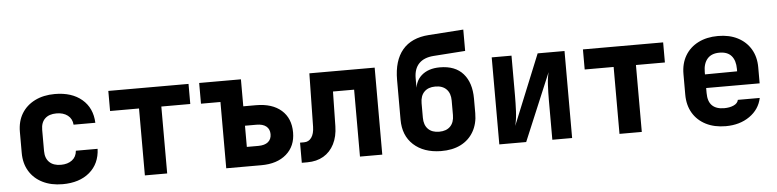

<svg xmlns="http://www.w3.org/2000/svg" viewBox="-45 -969 4890 1209"><g transform="rotate(-5 2400.0 -365.0)"><path d="M308.8 10Q236.9 10 182.7 -17.1Q128.6 -44.2 98.9 -93.4Q69.3 -142.6 69.3 -208.5V-341.5Q69.3 -408.4 98.9 -457.1Q128.6 -505.8 182.7 -532.9Q236.9 -560 308.8 -560Q415.7 -560 479.8 -505.6Q543.8 -451.2 547.6 -357.3H410.1Q407.1 -395 379.6 -416.3Q352.1 -437.5 308.8 -437.5Q261.7 -437.5 236 -412.9Q210.3 -388.4 210.3 -341.7V-208.5Q210.3 -162.6 236 -137.6Q261.7 -112.5 308.8 -112.5Q352.1 -112.5 379.6 -133.4Q407.1 -154.3 410.1 -192.7H547.6Q543.8 -98.8 479.8 -44.4Q415.7 10 308.8 10Z M829.5 0V-423H646.5V-550H1153.5V-423H970.5V0Z M1343.8 0V-419H1220.8V-550H1484.7V-379.4H1564.9Q1667.2 -379.4 1725 -328.7Q1782.7 -277.9 1782.7 -188.4Q1782.7 -101.8 1724.2 -50.9Q1665.7 0 1566 0ZM1484.7 -122.8H1557.3Q1597.7 -122.8 1619.1 -140.3Q1640.5 -157.9 1640.5 -189.7Q1640.5 -221.5 1619.1 -239.1Q1597.7 -256.7 1557.3 -256.7H1484.7Z M1820.8 7V-120.3H1846.8Q1875.8 -120.3 1893 -144.4Q1910.3 -168.5 1911.3 -213.1L1917.3 -550H2330.1V0H2189.1V-423H2055.5L2051.4 -204Q2050.2 -139.1 2025.9 -91.5Q2001.6 -43.8 1958.3 -18.4Q1915 7 1856 7Z M2700 10Q2591.7 8.3 2527.8 -50.1Q2463.9 -108.5 2463.9 -209.2V-460.5Q2463.9 -582.4 2520.5 -649.8Q2577.2 -717.2 2687.4 -724.7L2906.8 -740V-605.1L2706.5 -591Q2644.9 -586.5 2613.2 -553.4Q2581.4 -520.3 2581.4 -460.5V-383.2H2595.4L2578.9 -367.4Q2578.4 -438.3 2621.7 -477.2Q2665.1 -516 2738.9 -516Q2835.6 -516 2885.9 -458.8Q2936.1 -401.7 2936.1 -301.3V-209.2Q2936.1 -142.4 2907.1 -92.2Q2878.1 -42 2825.5 -15.6Q2772.8 10.8 2700 10ZM2700 -112.5Q2745.3 -112.5 2770.2 -137.9Q2795.1 -163.4 2795.1 -209.2V-301.3Q2795.1 -347.2 2770.2 -372.6Q2745.3 -398.1 2700 -398.1Q2654.7 -398.1 2629.8 -372.6Q2604.9 -347.2 2604.9 -301.3V-209.2Q2604.9 -163.4 2629.8 -137.9Q2654.7 -112.5 2700 -112.5Z M3069.9 0V-550H3195V-297.3Q3195 -251.8 3192.6 -199.4Q3190.3 -147 3179.7 -107L3360.3 -550H3530.1V0H3405V-252.8Q3405 -298.5 3407.4 -345.4Q3409.7 -392.2 3418.6 -426.3L3239.7 0Z M3829.5 0V-423H3646.5V-550H4153.5V-423H3970.5V0Z M4500.8 10Q4429.1 10 4375.5 -17.3Q4321.9 -44.7 4292.7 -94.2Q4263.6 -143.7 4263.6 -210V-340Q4263.6 -406.5 4292.7 -455.9Q4321.9 -505.3 4375.5 -532.7Q4429.1 -560 4500.8 -560Q4572.6 -560 4625.4 -532.7Q4678.1 -505.5 4707.3 -456.3Q4736.4 -407.2 4736.4 -341.5V-240.1H4398.3V-208.5Q4398.3 -155.1 4424.4 -129.4Q4450.5 -103.7 4500.8 -103.7Q4535.6 -103.7 4560.8 -115.1Q4586.1 -126.5 4590.6 -148.5H4729Q4714 -76.9 4651.8 -33.5Q4589.5 10 4500.8 10ZM4601.7 -316.4V-343.2Q4601.7 -396.3 4576.7 -425.4Q4551.7 -454.6 4500.8 -454.6Q4450 -454.6 4424.2 -424.6Q4398.3 -394.6 4398.3 -341.5V-326.2L4611.2 -327.9Z"/></g></svg>

Font: JetBrains Mono
Style: Regular
Weight: 400
Monospace: yes
Designer: Philipp Nurullin, Konstantin Bulenkov
Foundry: JetBrains
Version: Version 2.305